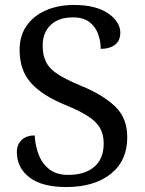

<svg xmlns="http://www.w3.org/2000/svg" viewBox="-20 -744 584 774"><path d="M247 10Q149 10 98.5 -29Q48 -68 48 -131Q48 -161 67 -179.5Q86 -198 120 -198Q122 -157 136 -120.5Q150 -84 179 -61.5Q208 -39 255 -39Q322 -39 360 -71.5Q398 -104 398 -165Q398 -202 383.5 -227.5Q369 -253 335.5 -275Q302 -297 243 -321Q150 -359 104.5 -410Q59 -461 59 -543Q59 -600 87.5 -640.5Q116 -681 165.5 -702.5Q215 -724 278 -724Q367 -724 416 -690Q465 -656 465 -612Q465 -580 443.5 -563.5Q422 -547 386 -547Q386 -578 375.5 -607Q365 -636 340.5 -655Q316 -674 274 -674Q216 -674 184 -643Q152 -612 152 -560Q152 -520 166.5 -492.5Q181 -465 215 -443.5Q249 -422 307 -398Q395 -362 444 -315Q493 -268 493 -191Q493 -96 426.5 -43Q360 10 247 10Z"/></svg>

Font: Noto Serif Dogra
Style: Regular
Weight: 400
Designer: Ek Type
Foundry: Ek Type
Version: Version 1.005